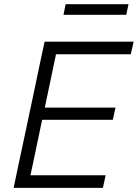

<svg xmlns="http://www.w3.org/2000/svg" viewBox="-20 -916 672 936"><path d="M46.5 0Q58.5 -59.5 70.5 -115Q82.5 -170.5 96.5 -236.5L146.5 -472Q160.5 -540.5 172.5 -596.8Q184.5 -653 197.5 -713H631.5L617.5 -651.5H253Q243.5 -606.5 234.2 -561.8Q225 -517 214 -466L198.5 -391.5H543L530 -332H185.5L167.5 -246.5Q157 -195.5 147.5 -151Q138 -106.5 128.5 -61.5H495L481.5 0ZM289.5 -844 300 -895.5H606.5L595.5 -844Z"/></svg>

Font: Commissioner Light
Style: Italic
Weight: 300
Italic angle: -12°
Designer: Kostas Bartsokas
Foundry: Kostas Bartsokas
Version: Version 1.000; ttfautohint (v1.8.3)